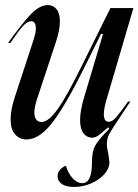

<svg xmlns="http://www.w3.org/2000/svg" viewBox="-20 -540 548 760"><path d="M170 -520Q190 -520 203.5 -504Q217 -488 217 -456Q217 -421 202 -376L126 -146Q116 -115 116 -94Q116 -75 124 -66Q132 -57 144 -57Q172 -57 209 -109Q246 -161 310 -292L417 -508H508L405 -157Q391 -112 391 -88Q391 -58 411 -58Q424 -58 439.5 -75.5Q455 -93 487 -138H496L462 -87Q423 -29 413 -10.5Q403 8 403 29Q403 45 409 71Q413 95 413 103Q413 127 393 149.5Q373 172 340.5 186Q308 200 274 200Q242 200 225 188.5Q208 177 208 158Q208 143 217 132.5Q226 122 241 116Q249 145 267 165Q285 185 306 185Q344 185 344 104Q344 61 355.5 39Q367 17 397 -14L413 -31L408 -36Q381 -12 369 -3.5Q357 5 344 5Q324 5 310.5 -12.5Q297 -30 297 -65Q297 -101 313 -155L388 -406H380L320 -285Q246 -134 192 -61Q138 12 85 12Q58 12 40 -8Q22 -28 22 -68Q22 -106 39 -157L113 -383Q122 -412 122 -428Q122 -442 117 -449Q112 -456 104 -456Q88 -456 70.5 -436.5Q53 -417 21 -370H12Q64 -443 100 -481.5Q136 -520 170 -520Z"/></svg>

Font: Nyght Serif Italic
Style: Regular
Weight: 400
Italic angle: -16°
Designer: Maksym Kobuzan
Version: Version 0.410